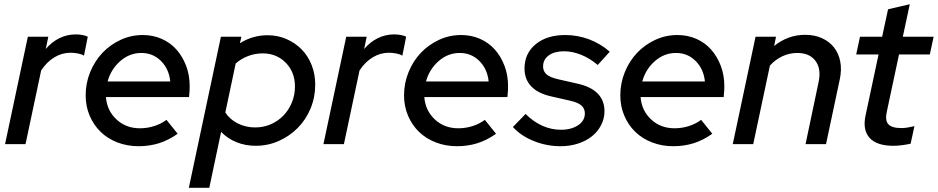

<svg xmlns="http://www.w3.org/2000/svg" viewBox="-20 -683 4445 910"><path d="M4 0 112 -509H209L197 -451Q225 -484 261.5 -502Q298 -520 339 -520Q355 -520 371 -517Q387 -514 396 -509L378 -419Q368 -426 349.5 -429.5Q331 -433 314 -433Q274 -433 238 -411.5Q202 -390 175 -349L101 0Z M822 -49Q778 -18 733 -4Q688 10 637 10Q583 10 536.5 -8Q490 -26 457 -58Q424 -90 405 -134.5Q386 -179 386 -231Q386 -289 407.5 -341.5Q429 -394 465.5 -432.5Q502 -471 551.5 -494Q601 -517 657 -517Q705 -517 746 -499Q787 -481 816 -448.5Q845 -416 862 -371.5Q879 -327 879 -275Q879 -265 878.5 -254Q878 -243 876 -223H482Q487 -159 532 -117Q577 -75 643 -75Q678 -75 711 -85.5Q744 -96 769 -115ZM650 -432Q594 -432 550 -393.5Q506 -355 490 -297H787Q781 -356 743 -394Q705 -432 650 -432Z M875 207 1027 -509H1124L1117 -478Q1147 -497 1180 -506.5Q1213 -516 1248 -516Q1296 -516 1337.5 -498Q1379 -480 1409.5 -449Q1440 -418 1457 -375Q1474 -332 1474 -282Q1474 -222 1452 -169Q1430 -116 1391.5 -77Q1353 -38 1301.5 -15Q1250 8 1192 8Q1143 8 1101 -9Q1059 -26 1028 -58L972 207ZM1225 -430Q1189 -430 1156 -417.5Q1123 -405 1097 -382L1048 -150Q1068 -118 1106 -98.5Q1144 -79 1189 -79Q1229 -79 1263.5 -94Q1298 -109 1323.5 -135.5Q1349 -162 1363.5 -197.5Q1378 -233 1378 -273Q1378 -341 1334.5 -385.5Q1291 -430 1225 -430Z M1513 0 1621 -509H1718L1706 -451Q1734 -484 1770.5 -502Q1807 -520 1848 -520Q1864 -520 1880 -517Q1896 -514 1905 -509L1887 -419Q1877 -426 1858.5 -429.5Q1840 -433 1823 -433Q1783 -433 1747 -411.5Q1711 -390 1684 -349L1610 0Z M2331 -49Q2287 -18 2242 -4Q2197 10 2146 10Q2092 10 2045.5 -8Q1999 -26 1966 -58Q1933 -90 1914 -134.5Q1895 -179 1895 -231Q1895 -289 1916.5 -341.5Q1938 -394 1974.5 -432.5Q2011 -471 2060.5 -494Q2110 -517 2166 -517Q2214 -517 2255 -499Q2296 -481 2325 -448.5Q2354 -416 2371 -371.5Q2388 -327 2388 -275Q2388 -265 2387.5 -254Q2387 -243 2385 -223H1991Q1996 -159 2041 -117Q2086 -75 2152 -75Q2187 -75 2220 -85.5Q2253 -96 2278 -115ZM2159 -432Q2103 -432 2059 -393.5Q2015 -355 1999 -297H2296Q2290 -356 2252 -394Q2214 -432 2159 -432Z M2411 -81 2471 -143Q2508 -106 2550.5 -87Q2593 -68 2639 -68Q2688 -68 2720 -89.5Q2752 -111 2752 -145Q2752 -169 2735 -183.5Q2718 -198 2681 -206L2593 -226Q2530 -240 2498 -273.5Q2466 -307 2466 -358Q2466 -430 2519 -473.5Q2572 -517 2659 -517Q2717 -517 2771 -497Q2825 -477 2870 -438L2813 -375Q2775 -407 2734 -423.5Q2693 -440 2653 -440Q2608 -440 2581 -420.5Q2554 -401 2554 -368Q2554 -345 2570.5 -330.5Q2587 -316 2627 -307L2715 -287Q2780 -273 2812.5 -240Q2845 -207 2845 -156Q2845 -121 2829 -90Q2813 -59 2785.5 -37Q2758 -15 2719.5 -2.5Q2681 10 2637 10Q2571 10 2510 -14.5Q2449 -39 2411 -81Z M3356 -49Q3312 -18 3267 -4Q3222 10 3171 10Q3117 10 3070.5 -8Q3024 -26 2991 -58Q2958 -90 2939 -134.5Q2920 -179 2920 -231Q2920 -289 2941.5 -341.5Q2963 -394 2999.5 -432.5Q3036 -471 3085.5 -494Q3135 -517 3191 -517Q3239 -517 3280 -499Q3321 -481 3350 -448.5Q3379 -416 3396 -371.5Q3413 -327 3413 -275Q3413 -265 3412.5 -254Q3412 -243 3410 -223H3016Q3021 -159 3066 -117Q3111 -75 3177 -75Q3212 -75 3245 -85.5Q3278 -96 3303 -115ZM3184 -432Q3128 -432 3084 -393.5Q3040 -355 3024 -297H3321Q3315 -356 3277 -394Q3239 -432 3184 -432Z M3453 0 3561 -509H3658L3649 -465Q3681 -491 3718 -504.5Q3755 -518 3796 -518Q3841 -518 3876 -502Q3911 -486 3933 -458Q3955 -430 3962.5 -391Q3970 -352 3960 -306L3895 0H3798L3860 -295Q3873 -357 3845 -394.5Q3817 -432 3759 -432Q3722 -432 3688.5 -416.5Q3655 -401 3629 -372L3550 0Z M4082 -134 4144 -425H4038L4056 -509H4161L4189 -639L4292 -663L4259 -509H4405L4387 -425H4241L4183 -153Q4174 -112 4190.5 -94Q4207 -76 4253 -76Q4267 -76 4281.5 -78.5Q4296 -81 4314 -85L4296 -2Q4279 2 4256.5 5Q4234 8 4214 8Q4136 8 4102 -29Q4068 -66 4082 -134Z"/></svg>

Font: Red Hat Display Medium
Style: Italic
Weight: 500
Italic angle: -12°
Designer: Pentagram / MCKL
Foundry: Pentagram / MCKL
Version: Version 1.003; Red Hat Display Medium Italic